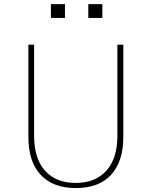

<svg xmlns="http://www.w3.org/2000/svg" viewBox="-20 -911 747 948"><path d="M120.1 -235.4V-690.4H148.4V-240.2Q148.4 -127.9 202.6 -67.9Q256.8 -7.8 353.5 -7.8Q451.2 -7.8 505.4 -68.4Q559.6 -128.9 559.6 -240.2V-690.4H588.9V-235.4Q588.9 -114.3 528.8 -48.3Q468.8 17.6 353.5 17.6Q242.2 17.6 181.2 -47.4Q120.1 -112.3 120.1 -235.4ZM231.4 -822.3V-890.6H300.8V-822.3ZM416 -822.3V-890.6H485.4V-822.3Z"/></svg>

Font: Gothic A1 Thin
Style: Regular
Weight: 250
Designer: HanYang I&C Co.,Ltd.
Foundry: HanYang I&C Co.,Ltd.
Version: Version 2.50